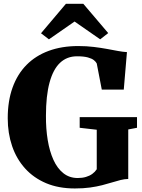

<svg xmlns="http://www.w3.org/2000/svg" viewBox="-20 -1000 764 1030"><path d="M381.5 11Q294.5 11 227.5 -17.2Q160.5 -45.5 114.5 -96.5Q68.5 -147.5 45 -216.2Q21.5 -285 21.5 -365.5Q21.5 -458.5 47.5 -530.5Q73.5 -602.5 122.5 -652Q171.5 -701.5 241.5 -727.2Q311.5 -753 400 -753Q444.5 -753 483 -748.2Q521.5 -743.5 554 -737.5Q586.5 -731.5 613.2 -726.5Q640 -721.5 661 -720.5L644 -519.5H526L499 -659.5Q495 -668 484 -677Q473 -686 451.2 -692Q429.5 -698 393 -698Q339 -698 302 -663Q265 -628 245.8 -557.2Q226.5 -486.5 226.5 -379Q226 -309 236 -248.5Q246 -188 266.8 -142.2Q287.5 -96.5 320 -70.8Q352.5 -45 397 -45Q421.5 -45 441 -50.8Q460.5 -56.5 475 -67Q489.5 -77.5 499 -92V-304L407.5 -314.5V-371.5H715V-314.5L668 -305.5V-40Q647.5 -39.5 626.5 -34.2Q605.5 -29 581.5 -21.5Q557.5 -14 528.2 -6.5Q499 1 463 6Q427 11 381.5 11ZM242.5 -789 200 -821.5 333.5 -979.5H427L560.5 -822.5L517.5 -789L380 -884.5Z"/></svg>

Font: Merriweather 60pt Black
Style: Regular
Weight: 900
Version: Version 2.100